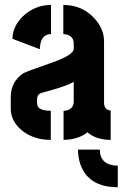

<svg xmlns="http://www.w3.org/2000/svg" viewBox="-20 -577 506 792"><path d="M465.8 195.3Q344.7 195.3 311.5 100.6Q301.8 72.3 301.8 40H391.6Q392.6 105.5 465.8 106.4ZM24.4 -128.9Q24.4 -72.3 78.1 -33.2Q124 0 189.5 0V-120.1Q139.6 -120.1 133.8 -143.6Q132.8 -149.4 132.8 -155.3V-168.9Q133.8 -185.5 145.5 -191.4Q150.4 -194.3 181.6 -202.1Q257.8 -223.6 284.2 -239.3V-159.2Q284.2 -129.9 256.8 -122.1Q250 -120.1 242.2 -120.1V0Q302.7 -1 340.8 -31.2Q377 0 436.5 0V-121.1Q410.2 -123 409.2 -152.3V-407.2Q409.2 -460.9 364.3 -506.8Q314.5 -556.6 241.2 -556.6V-436.5Q283.2 -433.6 284.2 -398.4V-376Q284.2 -348.6 179.7 -313.5Q89.8 -282.2 77.1 -275.4Q25.4 -241.2 24.4 -178.7ZM31.2 -417 144.5 -374Q145.5 -435.5 190.4 -436.5V-556.6Q123 -556.6 72.3 -507.8Q32.2 -466.8 31.2 -417Z"/></svg>

Font: Post No Bills Colombo ExtraBold
Style: Regular
Weight: 800
Designer: Kosala Senevirathne, Siva Puranthara, Lasantha Premarathna, Tharique Azeez
Foundry: Mooniak
Version: Version 1.220 ; ttfautohint (v1.6)